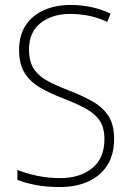

<svg xmlns="http://www.w3.org/2000/svg" viewBox="-20 -744 529 774"><path d="M440 -184Q440 -120 412 -77Q384 -34 335 -12Q286 10 222 10Q168 10 125.5 2Q83 -6 50 -19V-59Q85 -45 129.5 -35.5Q174 -26 223 -26Q302 -26 351.5 -66Q401 -106 401 -183Q401 -229 382 -257.5Q363 -286 325.5 -306.5Q288 -327 233 -348Q181 -368 141.5 -391Q102 -414 79.5 -449.5Q57 -485 57 -543Q57 -602 84 -642.5Q111 -683 158 -703.5Q205 -724 265 -724Q309 -724 350 -715Q391 -706 426 -689L412 -656Q373 -674 335.5 -681Q298 -688 264 -688Q191 -688 144 -651.5Q97 -615 97 -545Q97 -495 117 -465.5Q137 -436 173 -417Q209 -398 256 -380Q313 -358 354 -334.5Q395 -311 417.5 -276Q440 -241 440 -184Z"/></svg>

Font: Noto Sans Khmer SemiCondensed ExtraLight
Style: Regular
Weight: 200
Width: 4
Designer: Danh Hong and the Monotype Design Team
Foundry: Monotype Imaging Inc.
Version: Version 2.004; ttfautohint (v1.8.4.7-5d5b)